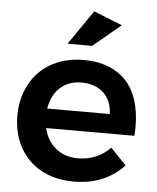

<svg xmlns="http://www.w3.org/2000/svg" viewBox="-54 -805 700 856"><g transform="rotate(5 296.0 -377.0)"><path d="M337 -605H227L333 -759L461 -708ZM304 -539Q374 -539 425 -516.5Q476 -494 507.5 -453Q539 -412 552 -353.5Q565 -295 560 -222H165Q178 -165 218.5 -132.5Q259 -100 318 -100Q360 -100 396.5 -115.5Q433 -131 462 -160L532 -87Q492 -43 435 -19Q378 5 307 5Q245 5 194 -14.5Q143 -34 107 -70Q71 -106 51.5 -156Q32 -206 32 -266Q32 -327 52 -377.5Q72 -428 108 -464Q144 -500 194 -519.5Q244 -539 304 -539ZM442 -309Q440 -369 403 -403.5Q366 -438 305 -438Q247 -438 209 -403.5Q171 -369 162 -309Z"/></g></svg>

Font: QuotatisMedium
Style: Regular
Weight: 500
Designer: Julieta Ulanovsky
Foundry: Quotatis-Medium
Version: Version 4.000;PS 004.000;hotconv 1.0.88;makeotf.lib2.5.64775